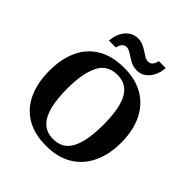

<svg xmlns="http://www.w3.org/2000/svg" viewBox="-245 -1098 1277 1277"><g transform="rotate(45 393.5 -459.5)"><path d="M394.1 10Q280 10 205 -36Q130 -82 92.5 -165Q55 -248 55 -359Q55 -470 92.5 -552Q130 -634 205.6 -679.5Q281.1 -725 394.7 -725Q503 -725 578.5 -679.5Q654 -634 693 -551.5Q732 -469 732 -358Q732 -247 692.7 -164.5Q653.4 -82 578.1 -36Q502.8 10 394.1 10ZM394.2 -55Q457 -55 494 -91Q531 -127 547.5 -195Q564 -263 564 -358.4Q564 -453.8 547.7 -521.2Q531.3 -588.7 494.1 -624.3Q456.8 -660 394.8 -660Q301 -660 262 -580.5Q223 -501 223 -358Q223 -263 240 -195Q257 -127 294.7 -91Q332.3 -55 394.2 -55ZM465 -771Q438 -771 416 -780.5Q394 -790 375.5 -802.5Q357 -815 340.5 -824.5Q324 -834 308 -834Q286 -834 274 -817.5Q262 -801 259 -781H194Q196 -822 212.5 -855.5Q229 -889 256.5 -909Q284 -929 320 -929Q347 -929 368.5 -919.5Q390 -910 408.5 -897.5Q427 -885 443.5 -875.5Q460 -866 476 -866Q498 -866 510 -882.5Q522 -899 525 -919H590Q588 -879 571.5 -845Q555 -811 528 -791Q501 -771 465 -771Z"/></g></svg>

Font: Noto Serif Tamil
Style: Italic
Weight: 400
Italic angle: -12°
Designer: Indian Type Foundry, Tom Grace, and the Monotype Design Team
Foundry: Monotype Imaging Inc.
Version: Version 2.003